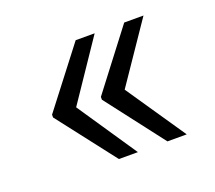

<svg xmlns="http://www.w3.org/2000/svg" viewBox="-76 -645 648 580"><g transform="rotate(-20 248.0 -355.0)"><path d="M72 -350V-359L216 -546H277L148 -355L277 -164H216ZM229 -350V-359L372 -546H434L304 -355L434 -164H372Z"/></g></svg>

Font: Freesentation 4 Regular
Style: Regular
Weight: 400
Designer: glyphs from Roboto by Christian Robertson / Hangul glyphs from Noto Sans CJK(Source Han Sans) by Jang Soo-young and Kang
Foundry: PT&
Version: Version 2.001